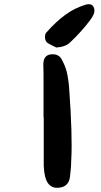

<svg xmlns="http://www.w3.org/2000/svg" viewBox="-20 -871 481 913"><path d="M248 -645Q234 -652 223.5 -657Q213 -662 207 -666Q194 -675 194 -695Q194 -710 201 -717Q246 -768 290.5 -800.5Q335 -833 388 -849Q392 -850 395.5 -850.5Q399 -851 402 -851Q419 -851 425 -838Q429 -831 429 -820Q429 -812 426 -804Q423 -797 417.5 -788Q412 -779 404 -769Q364 -717 314 -670Q292 -648 248 -645ZM251 22Q213 22 198 -20Q194 -31 191.5 -47Q189 -63 188 -83V-313H187V-518L186 -567Q187 -613 230 -613Q259 -613 272 -591Q289 -561 297 -531Q306 -492 309 -450Q317 -338 319.5 -254Q322 -170 319 -114Q319 -82 313 -32Q307 22 251 22Z"/></svg>

Font: Mansalva
Style: Regular
Weight: 400
Designer: Carolina Short
Foundry: Carolina Short
Version: Version 2.112; ttfautohint (v1.8.4.7-5d5b)